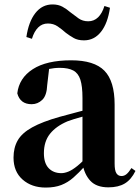

<svg xmlns="http://www.w3.org/2000/svg" viewBox="-20 -829 632 866"><path d="M186 17Q123 17 82 -19Q41 -55 41 -118Q41 -163 60 -196Q79 -229 125 -254.5Q171 -280 249 -302Q288 -313 338.5 -326Q389 -339 429 -349V-323Q389 -313 349 -302Q309 -291 285 -282Q233 -260 205.5 -225.5Q178 -191 178 -138Q178 -93 199.5 -70.5Q221 -48 257 -48Q271 -48 288.5 -55Q306 -62 329.5 -81Q353 -100 385 -136L402 -81H364Q336 -50 311 -28Q286 -6 256.5 5.5Q227 17 186 17ZM469 16Q415 16 387.5 -13.5Q360 -43 352 -92V-95V-387Q352 -440 342.5 -469.5Q333 -499 310.5 -511Q288 -523 250 -523Q225 -523 198.5 -517.5Q172 -512 135 -498L202 -523L193 -446Q191 -398 170.5 -378.5Q150 -359 123 -359Q71 -359 58 -408Q66 -477 128 -517Q190 -557 301 -557Q405 -557 451 -510Q497 -463 497 -357V-91Q497 -60 505 -47.5Q513 -35 528 -35Q540 -35 550 -43Q560 -51 573 -71L591 -58Q572 -19 543 -1.5Q514 16 469 16ZM99 -662Q109 -731 139.5 -770Q170 -809 217 -809Q243 -809 262 -798.5Q281 -788 297 -774Q316 -759 334.5 -746Q353 -733 378 -733Q404 -733 422.5 -751Q441 -769 451 -802L476 -794Q466 -724 435.5 -685.5Q405 -647 359 -647Q331 -647 312.5 -657.5Q294 -668 277 -681Q259 -697 240 -710Q221 -723 196 -723Q170 -723 152 -705Q134 -687 124 -654Z"/></svg>

Font: Noto Serif KR ExtraLight ExtraBold
Style: Regular
Weight: 800
Version: Version 2.003-H1;hotconv 1.1.1;makeotfexe 2.6.0